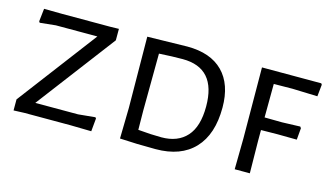

<svg xmlns="http://www.w3.org/2000/svg" viewBox="-66 -702 1555 907"><g transform="rotate(15 711.5 -248.5)"><path d="M130 -59 421 -443V-499L378 -498H145L55 -499L48 -436L52 -430L129 -438H332L40 -52V2L91 0H317L420 2L426 -62L422 -67L339 -59Z M929.5 -441C889.2 -481.7 831 -502 755 -502L560 -498L563 -150L560 0C613.3 3.3 671.7 5 735 5C817 5 880 -18.3 924 -65C968 -111.7 990 -178.7 990 -266C990 -342 969.8 -400.3 929.5 -441ZM870.5 -104.5C841.5 -72.2 800.3 -56 747 -56C715 -56 677 -58 633 -62L632 -156L634 -435C678 -437.7 716.3 -439 749 -439C859 -439 914 -376.3 914 -251C914 -185.7 899.5 -136.8 870.5 -104.5Z M1194 -273 1195 -437 1286 -438 1409 -434 1415 -492 1411 -498H1121L1123 -150L1121 0H1195L1193 -156V-211L1273 -212L1368 -211L1373 -268L1368 -275L1280 -272Z"/></g></svg>

Font: Alegreya Sans SC
Style: Regular
Weight: 400
Designer: Juan Pablo del Peral
Foundry: Huerta Tipografica
Version: Version 1.000;PS 001.000;hotconv 1.0.70;makeotf.lib2.5.58329